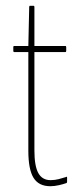

<svg xmlns="http://www.w3.org/2000/svg" viewBox="-20 -638 281 664"><path d="M154 6Q114 6 96 -23Q78 -52 78 -117V-458H29Q26 -458 26 -462V-475Q26 -479 29 -479H78L81 -614Q81 -618 84 -618H96Q99 -618 99 -614V-479H206Q209 -479 209 -475V-462Q209 -458 206 -458H99V-118Q99 -64 112.5 -39.5Q126 -15 155 -15Q169 -15 183 -18.5Q197 -22 209 -26Q212 -29 212 -23V-10Q212 -6 210 -5Q199 -1 183.5 2.5Q168 6 154 6Z"/></svg>

Font: Sofia Sans Extra Condensed Thin
Style: Regular
Weight: 250
Version: Version 4.100